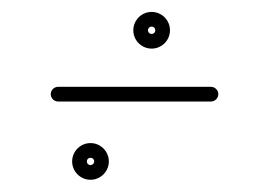

<svg xmlns="http://www.w3.org/2000/svg" viewBox="-20 -296 440 314"><path d="M75 -130C75 -130 75 -130 75 -130C158.3 -130 241.7 -130 325 -130C331.6 -130 337 -135.4 337 -142C337 -148.6 331.6 -154 325 -154C325 -154 325 -154 325 -154C241.7 -154 158.3 -154 75 -154C68.4 -154 63 -148.6 63 -142C63 -135.4 68.4 -130 75 -130ZM134 -32C134 -28.6 131.3 -26 128 -26C124.6 -26 122 -28.6 122 -32C122 -35.4 124.6 -38 128 -38C131.3 -38 134 -35.4 134 -32ZM98 -32C98 -15.5 111.4 -2 128 -2C144.5 -2 158 -15.5 158 -32C158 -48.5 144.5 -62 128 -62C111.4 -62 98 -48.5 98 -32ZM234 -246.5C234 -243.1 231.4 -240.5 228 -240.5C224.6 -240.5 222 -243.1 222 -246.5C222 -249.8 224.6 -252.5 228 -252.5C231.4 -252.5 234 -249.8 234 -246.5ZM198 -246.5C198 -229.9 211.5 -216.5 228 -216.5C244.5 -216.5 258 -229.9 258 -246.5C258 -263 244.5 -276.5 228 -276.5C211.5 -276.5 198 -263 198 -246.5Z"/></svg>

Font: FRB American Cursive Guidelines Arrows Light
Style: Italic
Weight: 300
Italic angle: -25°
Version: Version 2.0;Modular Font Editor K font №1